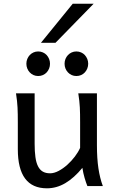

<svg xmlns="http://www.w3.org/2000/svg" viewBox="-20 -999 619 1031"><path d="M449.2 0Q445.8 -8.3 441.9 -19.5Q438 -30.8 434.3 -43.5Q430.7 -56.2 427.5 -70.1Q424.3 -84 422.4 -97.7Q377.9 -43.5 330.8 -15.6Q283.7 12.2 231.9 12.2Q75.7 12.2 75.7 -197.8V-341.8Q75.7 -365.2 75.4 -384.3Q75.2 -403.3 74.2 -421.1Q73.2 -439 71.3 -457.5Q69.3 -476.1 65.9 -498H166V-227.1Q166 -185.5 170.2 -155.5Q174.3 -125.5 184.1 -106.2Q193.8 -86.9 209.7 -77.6Q225.6 -68.4 249 -68.4Q270.5 -68.4 294.9 -81.3Q319.3 -94.2 341.6 -114.3Q363.8 -134.3 382.1 -158.4Q400.4 -182.6 410.2 -205.1V-341.8Q410.2 -365.7 409.9 -385Q409.7 -404.3 408.7 -421.9Q407.7 -439.5 405.8 -457.5Q403.8 -475.6 400.4 -498H500.5V-219.7Q500.5 -148.4 508.5 -95Q516.6 -41.5 532.2 0ZM121.6 -656.7Q121.6 -670.4 126.5 -682.4Q131.3 -694.3 139.9 -703.4Q148.4 -712.4 159.9 -717.5Q171.4 -722.7 185.1 -722.7Q198.7 -722.7 210.4 -717.5Q222.2 -712.4 230.5 -703.4Q238.8 -694.3 243.7 -682.4Q248.5 -670.4 248.5 -656.7Q248.5 -643.1 243.7 -631.1Q238.8 -619.1 230.5 -610.1Q222.2 -601.1 210.4 -595.9Q198.7 -590.8 185.1 -590.8Q171.4 -590.8 159.9 -595.9Q148.4 -601.1 139.9 -610.1Q131.3 -619.1 126.5 -631.1Q121.6 -643.1 121.6 -656.7ZM326.7 -656.7Q326.7 -670.4 331.5 -682.4Q336.4 -694.3 345 -703.4Q353.5 -712.4 365 -717.5Q376.5 -722.7 390.1 -722.7Q403.8 -722.7 415.5 -717.5Q427.2 -712.4 435.5 -703.4Q443.8 -694.3 448.7 -682.4Q453.6 -670.4 453.6 -656.7Q453.6 -643.1 448.7 -631.1Q443.8 -619.1 435.5 -610.1Q427.2 -601.1 415.5 -595.9Q403.8 -590.8 390.1 -590.8Q376.5 -590.8 365 -595.9Q353.5 -601.1 345 -610.1Q336.4 -619.1 331.5 -631.1Q326.7 -643.1 326.7 -656.7ZM482.9 -979 277.8 -769H199.7L370.6 -979Z"/></svg>

Font: Andika New Basic
Style: Regular
Weight: 400
Designer: Victor Gaultney, Annie Olsen, Julie Remington, Don Collingsworth, Eric Hays
Foundry: SIL International
Version: Version 5.500; ttfautohint (v1.8.3)